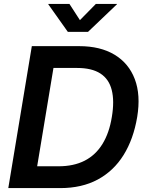

<svg xmlns="http://www.w3.org/2000/svg" viewBox="-20 -964 748 984"><path d="M288.6 0H84.5L102.5 -111.8H279.8Q357.9 -111.8 414.1 -140.6Q470.2 -169.4 505.1 -226.1Q540 -282.7 553.2 -364.7Q566.9 -446.3 552.7 -502.4Q538.6 -558.6 494.6 -587.2Q450.7 -615.7 375 -615.7H183.1L201.7 -727.5H385.7Q494.1 -727.5 567.1 -683.6Q640.1 -639.6 670.9 -558.3Q701.7 -477.1 683.1 -364.3Q664.1 -251 613.3 -169.4Q562.5 -87.9 481 -43.9Q399.4 0 288.6 0ZM272.5 -727.5 151.9 0H22.5L143.1 -727.5ZM335.9 -943.8 389.6 -860.8 471.2 -943.8H579.6L579.1 -941.9L431.2 -800.8H327.6L227.5 -941.9L228 -943.8Z"/></svg>

Font: Inter 24pt SemiBold
Style: Italic
Weight: 600
Italic angle: -9.3988°
Designer: Rasmus Andersson
Foundry: rsms
Version: Version 4.001;git-66647c0bb